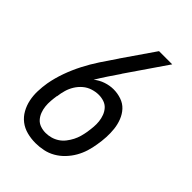

<svg xmlns="http://www.w3.org/2000/svg" viewBox="-218 -831 936 936"><g transform="rotate(45 250.0 -363.5)"><path d="M204 8Q173 8 144.5 0.5Q116 -7 94 -24Q72 -41 58 -66Q44 -91 38 -119.5Q32 -148 33 -178.5Q34 -209 39 -239Q47 -283 62.5 -326Q78 -369 99 -410Q120 -451 146 -490.5Q172 -530 199 -569L200 -570V-571L313 -735H404L262 -528V-527Q242 -498 223 -469.5Q204 -441 186 -411Q208 -429 235 -438Q262 -447 288 -447Q316 -447 342 -438Q368 -429 385.5 -410Q403 -391 413 -365.5Q423 -340 426 -312.5Q429 -285 427.5 -257Q426 -229 421 -200Q417 -174 409 -148Q401 -122 387 -97.5Q373 -73 353 -52Q333 -31 308.5 -17Q284 -3 257 2.5Q230 8 204 8ZM204 -62Q222 -62 240 -67Q258 -72 274 -82.5Q290 -93 302 -108.5Q314 -124 322.5 -140.5Q331 -157 336 -175Q341 -193 344 -211V-212Q347 -231 348.5 -249.5Q350 -268 348 -286.5Q346 -305 339.5 -322Q333 -339 321.5 -352Q310 -365 292.5 -371Q275 -377 256 -377Q235 -377 213 -370Q191 -363 173.5 -348Q156 -333 144 -313.5Q132 -294 126 -273Q123 -262 120.5 -251Q118 -240 117 -229L116 -228Q113 -209 111.5 -190Q110 -171 112 -152.5Q114 -134 120.5 -117Q127 -100 138.5 -87Q150 -74 167.5 -68Q185 -62 204 -62Z"/></g></svg>

Font: Iosevka
Style: Italic
Weight: 400
Italic angle: -9°
Monospace: yes
Designer: Belleve Invis
Foundry: Belleve Invis
Version: Version 32.5.0; ttfautohint (v1.8.4)